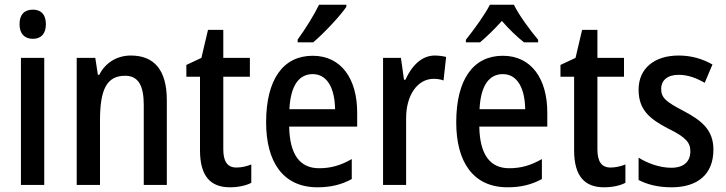

<svg xmlns="http://www.w3.org/2000/svg" viewBox="-20 -786 3086 816"><path d="M120 -745C84 -745 63 -725 63 -683C63 -642 85 -621 120 -621C154 -621 175 -642 175 -683C175 -724 155 -745 120 -745ZM168 -540H69V0H168Z M536 -550C480 -550 429 -522 402 -468H396L385 -540H306V0H405V-274C405 -405 433 -464 512 -464C568 -464 591 -422 591 -340V0H689V-360C689 -489 635 -550 536 -550Z M985 -74C946 -74 929 -100 929 -152V-460H1042V-540H929V-659H864L836 -540L772 -510V-460H830V-147C830 -36 876 10 957 10C992 10 1025 3 1048 -9V-87C1028 -79 1006 -74 985 -74Z M1452 -757V-766H1336C1314 -721 1280 -666 1245 -618V-606H1311C1355 -643 1425 -717 1452 -757ZM1309 -549C1183 -549 1111 -448 1111 -266C1111 -99 1182 10 1329 10C1385 10 1431 -1 1475 -25V-110C1428 -83 1386 -71 1336 -71C1254 -71 1211 -130 1209 -248H1498V-308C1498 -450 1431 -549 1309 -549ZM1309 -471C1373 -471 1403 -407 1404 -322H1210C1215 -423 1251 -471 1309 -471Z M1828 -550C1771 -550 1729 -505 1703 -447H1697L1684 -540H1608V0H1706V-281C1705 -382 1755 -451 1823 -451C1836 -451 1853 -449 1865 -444L1876 -544C1860 -548 1843 -550 1828 -550Z M2164 -766H2062C2041 -724 1995 -661 1960 -617V-606H2020C2046 -628 2081 -661 2113 -697C2144 -661 2178 -629 2207 -606H2267V-617C2231 -660 2186 -721 2164 -766ZM2117 -549C1991 -549 1919 -448 1919 -266C1919 -99 1990 10 2137 10C2193 10 2239 -1 2283 -25V-110C2236 -83 2194 -71 2144 -71C2062 -71 2019 -130 2017 -248H2306V-308C2306 -450 2239 -549 2117 -549ZM2117 -471C2181 -471 2211 -407 2212 -322H2018C2023 -423 2059 -471 2117 -471Z M2575 -74C2536 -74 2519 -100 2519 -152V-460H2632V-540H2519V-659H2454L2426 -540L2362 -510V-460H2420V-147C2420 -36 2466 10 2547 10C2582 10 2615 3 2638 -9V-87C2618 -79 2596 -74 2575 -74Z M3012 -150C3012 -235 2961 -274 2886 -314C2811 -353 2790 -370 2790 -408C2790 -445 2817 -468 2864 -468C2905 -468 2940 -454 2975 -434L3008 -512C2963 -537 2917 -550 2864 -550C2761 -550 2694 -495 2694 -405C2694 -320 2740 -281 2819 -240C2897 -202 2914 -179 2914 -143C2914 -100 2887 -73 2833 -73C2783 -73 2730 -93 2694 -116V-21C2731 -2 2776 10 2834 10C2945 10 3012 -45 3012 -150Z"/></svg>

Font: Noto Sans Sinhala UI Condensed Medium
Style: Regular
Weight: 500
Width: 3
Designer: Jelle Bosma - Monotype Design Team
Foundry: Monotype Imaging Inc.
Version: Version 2.006